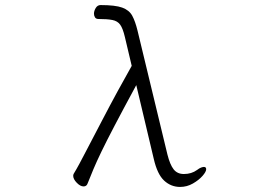

<svg xmlns="http://www.w3.org/2000/svg" viewBox="-20 -732 1040 758"><path d="M518 -396Q466 -300 433 -237Q400 -174 380.5 -133.5Q361 -93 349 -64.5Q337 -36 326 -8Q322 4 310 4Q297 4 283 -10.5Q269 -25 269 -38Q269 -42 271 -46Q282 -64 293.5 -85.5Q305 -107 318 -132Q350 -193 382 -254.5Q414 -316 444.5 -372Q475 -428 500 -472L473 -586Q465 -620 454.5 -634.5Q444 -649 424 -653Q404 -657 369 -657Q359 -657 355 -663.5Q351 -670 351 -678Q351 -689 358 -700.5Q365 -712 377 -712Q435 -712 462.5 -702Q490 -692 502 -670Q514 -648 523 -611L641 -122Q651 -82 665.5 -63.5Q680 -45 706 -45Q736 -45 758 -61Q767 -68 774 -70.5Q781 -73 785 -73Q794 -73 794 -64Q794 -54 779.5 -37.5Q765 -21 741.5 -7.5Q718 6 691 6Q655 6 628 -19Q601 -44 587 -105Z"/></svg>

Font: Moon Stars Kai T HW Light
Style: Regular
Weight: 300
Designer: GuiWonder
Version: Version 1.101